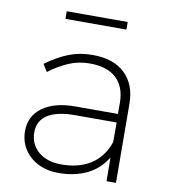

<svg xmlns="http://www.w3.org/2000/svg" viewBox="-79 -754 724 822"><g transform="rotate(10 283.5 -343.0)"><path d="M439 0 438 -103Q406 -50 352.5 -24.5Q299 1 230 1Q179 1 140 -19Q101 -39 79.5 -73.5Q58 -108 58 -152Q58 -217 110 -254.5Q162 -292 252 -292H437V-343Q436 -410 397 -447Q358 -484 281 -484Q234 -484 192 -466.5Q150 -449 106 -416L86 -448Q137 -485 184 -503.5Q231 -522 287 -522Q378 -522 427.5 -475Q477 -428 478 -346L480 0ZM438 -170V-255H256Q179 -255 138.5 -229Q98 -203 98 -153Q98 -101 135.5 -69Q173 -37 236 -37Q311 -37 363 -70Q415 -103 438 -170ZM145 -687H410V-654H145Z"/></g></svg>

Font: Montserrat arm2 ExtraLight
Style: Regular
Weight: 275
Designer: Julieta Ulanovsky
Foundry: Julieta Ulanovsky
Version: Version 6.000